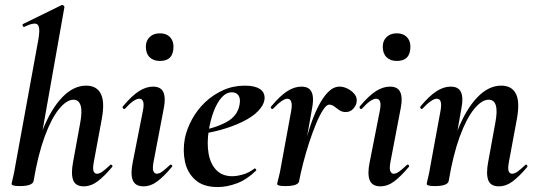

<svg xmlns="http://www.w3.org/2000/svg" viewBox="-20 -746 2177 778"><path d="M60 8Q41 8 34 5.5Q27 3 27 0Q27 -4 32.5 -26Q38 -48 42 -74L136 -589Q144 -637 131.5 -647Q119 -657 78 -637Q74 -636 72 -642Q70 -648 74 -649L229 -725Q234 -727 238 -723Q242 -719 241 -717L116 -12Q111 8 60 8ZM319 9Q286 9 276.5 -16Q267 -41 276 -89L305 -248Q314 -296 306.5 -319Q299 -342 278 -342Q250 -342 219 -304Q188 -266 161 -192.5Q134 -119 116 -12L98 -13Q118 -132 152.5 -218.5Q187 -305 232.5 -352Q278 -399 329 -399Q371 -399 388 -367Q405 -335 393 -267L360 -89Q355 -61 359.5 -51.5Q364 -42 373 -42Q384 -42 397 -52Q410 -62 426 -77Q429 -81 433.5 -77Q438 -73 434 -69Q403 -32 376 -11.5Q349 9 319 9Z M561 9Q528 9 518 -16Q508 -41 518 -89L559 -297Q569 -346 544 -346Q534 -346 519.5 -336Q505 -326 487 -306Q483 -302 479 -306.5Q475 -311 478 -315Q514 -358 543 -376.5Q572 -395 600 -395Q632 -395 642 -372.5Q652 -350 644 -309L602 -89Q597 -61 602 -51.5Q607 -42 615 -42Q626 -42 639 -52Q652 -62 668 -77Q672 -81 676 -77Q680 -73 676 -69Q645 -32 618 -11.5Q591 9 561 9ZM628 -499Q602 -499 586.5 -514Q571 -529 571 -557Q571 -581 586.5 -596Q602 -611 628 -611Q654 -611 668.5 -596Q683 -581 683 -557Q683 -499 628 -499Z M862 12Q804 12 771.5 -17Q739 -46 729.5 -91Q720 -136 729 -185Q737 -224 758 -262.5Q779 -301 811 -331.5Q843 -362 884 -380.5Q925 -399 972 -399Q1013 -399 1033.5 -385Q1054 -371 1052 -345Q1049 -319 1025 -295Q1001 -271 961.5 -252Q922 -233 873.5 -219.5Q825 -206 775 -201L777 -214Q848 -225 896 -250.5Q944 -276 951 -324Q955 -346 946.5 -359Q938 -372 920 -372Q897 -372 878.5 -351.5Q860 -331 846.5 -296Q833 -261 826 -218Q818 -167 825 -125Q832 -83 856 -57.5Q880 -32 921 -32Q940 -32 964.5 -39Q989 -46 1011 -63Q1013 -65 1016.5 -61Q1020 -57 1018 -55Q980 -18 939.5 -3Q899 12 862 12Z M1192 -12 1182 -13Q1192 -66 1205 -120.5Q1218 -175 1233.5 -224Q1249 -273 1268 -311.5Q1287 -350 1309 -372.5Q1331 -395 1356 -395Q1372 -395 1389 -386.5Q1406 -378 1417 -364Q1428 -350 1425 -333Q1424 -320 1412 -306Q1400 -292 1381 -292Q1366 -292 1355 -299.5Q1344 -307 1334.5 -314.5Q1325 -322 1314 -322Q1303 -322 1289 -300.5Q1275 -279 1260.5 -244Q1246 -209 1232.5 -167.5Q1219 -126 1208.5 -85Q1198 -44 1192 -12ZM1136 8Q1117 8 1110 5.5Q1103 3 1103 0Q1103 -4 1109 -26Q1115 -48 1119 -74L1160 -297Q1163 -314 1162 -324.5Q1161 -335 1156.5 -340.5Q1152 -346 1144 -346Q1135 -346 1120.5 -336Q1106 -326 1087 -306Q1083 -302 1079 -306.5Q1075 -311 1079 -315Q1115 -358 1144 -376.5Q1173 -395 1201 -395Q1223 -395 1234 -385Q1245 -375 1247.5 -356Q1250 -337 1245 -309L1192 -12Q1189 8 1136 8Z M1521 9Q1488 9 1478 -16Q1468 -41 1478 -89L1519 -297Q1529 -346 1504 -346Q1494 -346 1479.5 -336Q1465 -326 1447 -306Q1443 -302 1439 -306.5Q1435 -311 1438 -315Q1474 -358 1503 -376.5Q1532 -395 1560 -395Q1592 -395 1602 -372.5Q1612 -350 1604 -309L1562 -89Q1557 -61 1562 -51.5Q1567 -42 1575 -42Q1586 -42 1599 -52Q1612 -62 1628 -77Q1632 -81 1636 -77Q1640 -73 1636 -69Q1605 -32 1578 -11.5Q1551 9 1521 9ZM1588 -499Q1562 -499 1546.5 -514Q1531 -529 1531 -557Q1531 -581 1546.5 -596Q1562 -611 1588 -611Q1614 -611 1628.5 -596Q1643 -581 1643 -557Q1643 -499 1588 -499Z M2001 9Q1968 9 1958.5 -16Q1949 -41 1958 -89L1987 -248Q2005 -342 1960 -342Q1932 -342 1901 -304Q1870 -266 1843 -192.5Q1816 -119 1798 -12L1780 -13Q1800 -132 1834.5 -218.5Q1869 -305 1914.5 -352Q1960 -399 2011 -399Q2053 -399 2070 -367Q2087 -335 2075 -267L2042 -89Q2037 -61 2041.5 -51.5Q2046 -42 2055 -42Q2066 -42 2079 -52Q2092 -62 2108 -77Q2111 -81 2115 -77Q2119 -73 2116 -69Q2085 -32 2058 -11.5Q2031 9 2001 9ZM1742 8Q1723 8 1716 5.5Q1709 3 1709 0Q1709 -4 1714.5 -26Q1720 -48 1724 -74L1765 -297Q1774 -346 1750 -346Q1740 -346 1725.5 -336Q1711 -326 1692 -306Q1689 -302 1685 -306.5Q1681 -311 1684 -315Q1720 -358 1749 -376.5Q1778 -395 1806 -395Q1838 -395 1848 -372.5Q1858 -350 1850 -309L1798 -12Q1793 8 1742 8Z"/></svg>

Font: Cormorant Light
Style: Italic
Weight: 300
Italic angle: -10°
Designer: Christian Thalmann (Catharsis Fonts)
Foundry: Catharsis Fonts
Version: Version 4.000